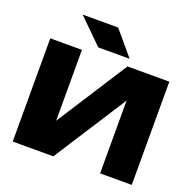

<svg xmlns="http://www.w3.org/2000/svg" viewBox="-163 -1144 1321 1311"><g transform="rotate(20 497.5 -489.0)"><path d="M360 0 700 -529V0H930V-750H626L295 -235V-750H65V0ZM475 -978H217L394 -804H622Z"/></g></svg>

Font: Bounded ExtBd
Style: Regular
Weight: 800
Designer: Vlad Churkin
Version: Version 3.0